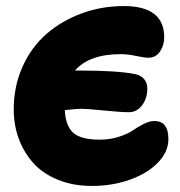

<svg xmlns="http://www.w3.org/2000/svg" viewBox="-20 -575 589 628"><path d="M280.8 33.2Q218.8 33.2 169.2 12.9Q119.6 -7.3 88.6 -42.2Q57.6 -77.1 41.3 -121.6Q24.9 -166 24.9 -216.8Q24.9 -293.5 54.2 -357.9Q83.5 -422.4 133.3 -465.1Q183.1 -507.8 248 -531.5Q313 -555.2 384.8 -555.2Q517.1 -555.2 517.1 -453.1Q517.1 -426.8 503.4 -406.5Q489.7 -386.2 465.8 -386.2Q451.7 -386.2 424.6 -392.1Q397.5 -397.9 375 -397.9Q272 -397.9 225.1 -344.2H245.1Q361.3 -344.2 419.9 -333Q439.9 -329.6 450.9 -316.9Q461.9 -304.2 461.9 -286.1Q461.9 -252.9 444.6 -230.5Q427.2 -208 401.9 -208Q375 -208 319.8 -213.6Q264.6 -219.2 246.1 -219.2Q232.4 -219.2 191.9 -214.8Q194.8 -162.1 220.2 -140.1Q245.6 -118.2 306.2 -118.2Q339.8 -118.2 369.1 -127.7Q398.4 -137.2 414.8 -148.7Q431.2 -160.2 450.2 -169.7Q469.2 -179.2 484.9 -179.2Q530.8 -179.2 530.8 -120.1Q530.8 -78.6 496.6 -43.2Q462.4 -7.8 404.8 12.7Q347.2 33.2 280.8 33.2Z"/></svg>

Font: Shantell Sans Irregular Bouncy
Style: Regular
Weight: 800
Designer: Stephen Nixon, Anya Danilova, Shantell Martin
Foundry: Arrow Type
Version: Version 1.006;[9816181b4]